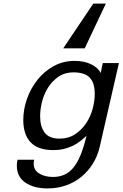

<svg xmlns="http://www.w3.org/2000/svg" viewBox="-20 -852 684 1072"><path d="M110 -182Q110 -241 130.5 -299.5Q151 -358 188.5 -405.5Q226 -453 279 -482.5Q332 -512 397 -512Q451 -512 490 -492.5Q529 -473 542 -444L554 -500H644L536 -29Q524 21 498 62.5Q472 104 434.5 135Q397 166 349 183Q301 200 245 200Q169 200 121.5 167.5Q74 135 74 73Q74 57 78 40H171Q168 52 168 61Q168 98 199.5 117Q231 136 276 136Q309 136 337 124.5Q365 113 388 86Q411 59 429.5 14.5Q448 -30 463 -94Q446 -78 427.5 -63.5Q409 -49 386.5 -38Q364 -27 337 -20.5Q310 -14 277 -14Q192 -14 151 -57.5Q110 -101 110 -182ZM204 -203Q204 -146 229 -112Q254 -78 312 -78Q362 -78 398.5 -102Q435 -126 460 -162.5Q485 -199 497 -243.5Q509 -288 509 -328Q509 -389 481 -418.5Q453 -448 390 -448Q342 -448 307 -424Q272 -400 249 -364Q226 -328 215 -285Q204 -242 204 -203ZM453 -582H333L501 -832H571Z"/></svg>

Font: Perun
Style: Italic
Weight: 400
Italic angle: -12°
Foundry: Copyright (c) Stefan Peev, Context Ltd, 2016
Version: Version 1.027